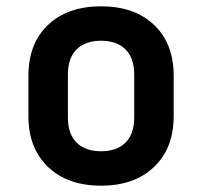

<svg xmlns="http://www.w3.org/2000/svg" viewBox="-20 -579 640 608"><path d="M300 9Q194 9 132 -50.5Q70 -110 70 -211V-339Q70 -441 132 -500Q194 -559 300 -559Q406 -559 468 -500Q530 -441 530 -339V-211Q530 -110 468 -50.5Q406 9 300 9ZM300 -100Q350 -100 377.5 -127.5Q405 -155 405 -207V-343Q405 -395 377.5 -422.5Q350 -450 300 -450Q250 -450 222.5 -422.5Q195 -395 195 -343V-207Q195 -155 222.5 -127.5Q250 -100 300 -100Z"/></svg>

Font: JetBrains Mono NL
Style: Bold
Weight: 700
Monospace: yes
Designer: Philipp Nurullin, Konstantin Bulenkov
Foundry: JetBrains
Version: Version 2.305; ttfautohint (v1.8.4.7-5d5b)